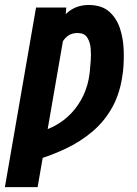

<svg xmlns="http://www.w3.org/2000/svg" viewBox="-57 -559 558 782"><path d="M204.1 -419.4 96.2 203.1H-37.1L89.8 -528.3H212.9ZM168 -292.5 109.9 -272.5Q117.7 -311.5 131.3 -357.9Q145 -404.3 167.7 -445.8Q190.4 -487.3 225.1 -513.7Q259.8 -540 309.6 -538.6Q360.4 -537.1 389.6 -510Q418.9 -482.9 432.1 -441.7Q445.3 -400.4 446.8 -355Q448.2 -309.6 444.3 -271L442.9 -260.3Q433.1 -182.1 401.4 -124Q369.6 -65.9 320.3 -23.9Q271 18.1 208.7 47.4Q146.5 76.7 75.7 96.7L77.6 -15.1Q125 -24.9 164.8 -45.9Q204.6 -66.9 234.4 -98.9Q264.2 -130.9 283.2 -171.6Q302.2 -212.4 308.1 -261.2L309.1 -271Q310.5 -286.6 312.5 -311.5Q314.5 -336.4 312.3 -361.8Q310.1 -387.2 298.8 -405.3Q287.6 -423.3 263.2 -424.3Q236.8 -425.8 219.7 -413.1Q202.6 -400.4 192.6 -379.4Q182.6 -358.4 177 -335Q171.4 -311.5 168 -292.5Z"/></svg>

Font: Roboto Condensed
Style: Bold Italic
Weight: 700
Italic angle: -12°
Designer: Christian Robertson
Foundry: Google
Version: Version 3.0